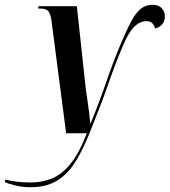

<svg xmlns="http://www.w3.org/2000/svg" viewBox="-134 -562 713 807"><path d="M-6 225Q-38 225 -67.5 218Q-97 211 -114 203L-111 193Q-96 197 -68 201Q-40 205 -5 205Q42 205 83.5 188.5Q125 172 162 127Q199 82 231 -2H144L83 -470Q80 -499 71 -512.5Q62 -526 36 -526H26L28 -536H189L227 -185Q230 -164 234 -137Q238 -110 241 -85Q244 -60 245 -44H247Q280 -123 310.5 -211.5Q341 -300 372 -374Q398 -436 418 -473Q438 -510 459 -526Q480 -542 507 -542Q532 -542 545.5 -528Q559 -514 559 -493Q559 -472 547.5 -459.5Q536 -447 518 -442Q514 -456 506 -464.5Q498 -473 481 -473Q454 -473 430 -449.5Q406 -426 381 -366Q351 -295 321.5 -210Q292 -125 254 -32Q223 50 189.5 107.5Q156 165 109.5 195Q63 225 -6 225Z"/></svg>

Font: Noto Serif Display Condensed SemiBold
Style: Italic
Weight: 600
Width: 3
Italic angle: -12°
Designer: Monotype Design Team
Foundry: Monotype Imaging Inc.
Version: Version 2.009